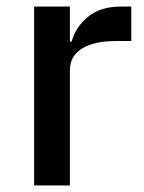

<svg xmlns="http://www.w3.org/2000/svg" viewBox="-20 -565 439 585"><path d="M84 0V-545H193V-438H198Q211 -484 249 -514.5Q287 -545 348 -545H380V-440H334Q266 -440 229.5 -417Q193 -394 193 -351V0Z"/></svg>

Font: IBM Plex Sans JP Medium
Style: Regular
Weight: 500
Designer: Mike Abbink; Paul van der Laan; Pieter van Rosmalen; Wujin Sim; Yejin Wi; Jinhee Kim; Boomi Park; Yona Kim; Kichan Ma
Foundry: Sandoll Inc.
Version: Version 1.001